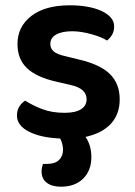

<svg xmlns="http://www.w3.org/2000/svg" viewBox="-20 -509 510 725"><path d="M432 -134Q432 -78 399 -42Q366 -6 303 8Q325 40 325 84Q325 135 294 165.5Q263 196 210 196Q176 196 156.5 181Q137 166 137 138Q137 125 142 110H155Q188 110 203 95Q218 80 218 56Q218 47 215.5 36Q213 25 207 14Q134 11 89 -12Q44 -35 44 -73Q44 -92 52.5 -106Q61 -120 75 -129Q103 -111 139.5 -97Q176 -83 224 -83Q265 -83 286 -96.5Q307 -110 307 -134Q307 -175 247 -188L191 -201Q117 -218 81.5 -252Q46 -286 46 -343Q46 -408 98 -448.5Q150 -489 244 -489Q280 -489 310.5 -483.5Q341 -478 363.5 -467.5Q386 -457 398.5 -442.5Q411 -428 411 -409Q411 -391 403 -377.5Q395 -364 384 -356Q375 -362 360.5 -368Q346 -374 328.5 -379Q311 -384 291.5 -387.5Q272 -391 253 -391Q214 -391 192 -378.5Q170 -366 170 -343Q170 -326 182.5 -315Q195 -304 226 -297L275 -285Q358 -266 395 -229.5Q432 -193 432 -134Z"/></svg>

Font: Baloo Bhaina 2 SemiBold
Style: Regular
Weight: 600
Designer: Yesha Goshar, Manish Minz, Shuchita Grover and Ek Type
Foundry: Ek Type
Version: Version 1.640;hotconv 1.0.111;makeotfexe 2.5.65597; ttfautoh